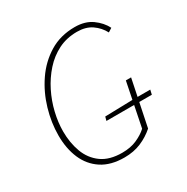

<svg xmlns="http://www.w3.org/2000/svg" viewBox="-157 -806 925 952"><g transform="rotate(-30 305.0 -330.0)"><path d="M288 12Q210 12 159 -21.5Q108 -55 83 -113Q58 -171 58 -246Q58 -319 80 -394Q102 -469 145 -532Q188 -595 251 -633.5Q314 -672 396 -672Q455 -672 494 -644Q533 -616 552 -578L530 -564Q511 -600 477.5 -623Q444 -646 394 -646Q335 -646 287 -622Q239 -598 202 -556.5Q165 -515 139.5 -464Q114 -413 101 -358Q88 -303 88 -252Q88 -187 108 -133Q128 -79 172.5 -46.5Q217 -14 290 -14Q338 -14 374 -30Q410 -46 434 -68L484 -316H514L460 -54Q426 -24 383.5 -6Q341 12 288 12ZM300 -190 306 -212 464 -216H566L560 -190Z"/></g></svg>

Font: Source Sans 3 VF
Style: Italic
Weight: 200
Italic angle: -11°
Designer: Paul D. Hunt
Foundry: Adobe Systems Incorporated
Version: Version 3.042;hotconv 1.0.118;makeotfexe 2.5.65603